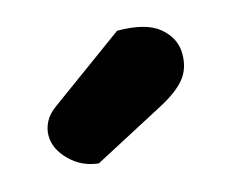

<svg xmlns="http://www.w3.org/2000/svg" viewBox="-47 -803 392 333"><g transform="rotate(-15 149.0 -637.0)"><path d="M185 -744Q237 -744 260.5 -724Q284 -704 284 -676Q284 -650 270 -632.5Q256 -615 224 -598L95 -530Q65 -533 44 -554Q23 -575 23 -599Q23 -611 29 -623Q35 -635 49 -645Z"/></g></svg>

Font: Baloo Tamma
Style: Regular
Weight: 400
Designer: Divya Kowshik and Ek Type
Foundry: Ek Type
Version: Version 1.007;PS 1.000;hotconv 1.0.88;makeotf.lib2.5.647800